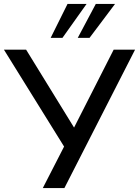

<svg xmlns="http://www.w3.org/2000/svg" viewBox="-27 -958 708 978"><path d="M191 0 310 -232 309 -196 -7 -705H106L359 -294H343L552 -705H661L301 0ZM231 -765 317 -938H414L291 -765ZM369 -765 461 -938H559L429 -765Z"/></svg>

Font: Nunito Sans 11pt SemiBold
Style: Regular
Weight: 600
Version: Version 3.101;gftools[0.9.27]